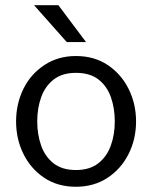

<svg xmlns="http://www.w3.org/2000/svg" viewBox="-20 -710 586 740"><path d="M42 0ZM42 0ZM272.5 9.8Q201.7 9.8 149.9 -25.1Q98.1 -60.1 70.1 -117.2Q42 -174.3 42 -242.2Q42 -309.6 70.1 -367.2Q98.1 -424.8 152.8 -460.4Q205.1 -494.1 272.5 -494.1Q343.8 -494.1 395.8 -459Q447.8 -423.8 476.1 -366.5Q504.4 -309.1 504.4 -242.2Q504.4 -173.3 475.3 -116Q446.3 -58.6 394 -24.4Q341.8 9.8 272.5 9.8ZM272.5 -54.7Q325.2 -54.7 358.2 -80.1Q391.1 -105.5 406.7 -147.9Q422.4 -190.4 422.4 -242.2Q422.4 -292.5 407.5 -335.2Q392.6 -377.9 359.6 -403.6Q326.7 -429.2 272.5 -429.2Q220.2 -429.2 187.3 -403.8Q154.3 -378.4 138.9 -335.9Q123.5 -293.5 123.5 -242.2Q123.5 -191.4 138.7 -148.7Q153.8 -106 186.8 -80.3Q219.7 -54.7 272.5 -54.7ZM311.5 -547.9H237.3L111.3 -689.9H205.1Z"/></svg>

Font: Acari Sans
Style: Regular
Weight: 400
Designer: Alfredo Marco Pradil and Stefan Peev
Foundry: Hanken Design Co.
Version: Version 1.045;February 4, 2021;FontCreator 13.0.0.2655 64-bi